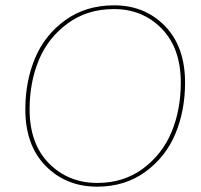

<svg xmlns="http://www.w3.org/2000/svg" viewBox="-20 -690 752 720"><path d="M344 10Q228 10 151.5 -67.5Q75 -145 75 -280Q75 -385 111.5 -472Q148 -559 225 -614.5Q302 -670 408 -670Q523 -670 598.5 -592.5Q674 -515 674 -380Q674 -276 638 -189Q602 -102 525.5 -46Q449 10 344 10ZM345 -4Q444 -4 516.5 -58Q589 -112 623.5 -195.5Q658 -279 658 -380Q658 -509 586.5 -582.5Q515 -656 407 -656Q307 -656 233.5 -602Q160 -548 125.5 -464.5Q91 -381 91 -280Q91 -151 163.5 -77.5Q236 -4 345 -4Z"/></svg>

Font: Elaine Sans Thin
Style: Italic
Weight: 250
Italic angle: -13°
Designer: Wei Huang
Foundry: Wei Huang
Version: Version 2.001;December 24, 2019;FontCreator 12.0.0.2547 64-b